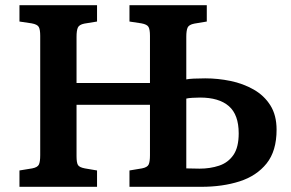

<svg xmlns="http://www.w3.org/2000/svg" viewBox="-20 -720 1120 740"><path d="M55 0V-63L104 -71Q125 -75 130 -86Q135 -97 135 -122V-582Q135 -606 129.5 -616Q124 -626 102 -630L55 -637V-700H354V-637L305 -629Q285 -625 280 -613.5Q275 -602 275 -578V-400H558V-582Q558 -606 552.5 -616Q547 -626 525 -630L479 -637V-700H777V-637L729 -629Q708 -625 703 -613.5Q698 -602 698 -578V-414Q707 -416 726.5 -417Q746 -418 771 -418Q820 -418 868.5 -408Q917 -398 957.5 -375Q998 -352 1022 -314Q1046 -276 1046 -220Q1046 -138 1007.5 -90Q969 -42 903.5 -21Q838 0 756 0H479V-63L527 -71Q548 -75 553 -86Q558 -97 558 -122V-316H275V-118Q275 -93 280.5 -84Q286 -75 307 -71L354 -63V0ZM698 -71Q725 -70 749 -70Q790 -70 824.5 -81.5Q859 -93 879.5 -122.5Q900 -152 900 -206Q900 -278 862 -311Q824 -344 751 -344Q737 -344 721 -343Q705 -342 698 -340Z"/></svg>

Font: Literata 12pt SemiBold
Style: Regular
Weight: 600
Designer: Latin by Veronika Burian and Jose Scaglione. Greek by Irene Vlachou. Cyrillic by Vera Evstafieva.
Foundry: TypeTogether
Version: Version 3.002